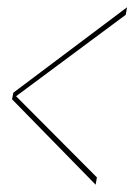

<svg xmlns="http://www.w3.org/2000/svg" viewBox="-20 -506 368 526"><path d="M242 0 245.5 -20 20.5 -246 19.5 -239 324.5 -465.5 328 -486 16.5 -252 13 -234Z"/></svg>

Font: Anybody UltraCondensed Thin Thin
Style: Italic
Weight: 250
Italic angle: -10°
Version: Version 1.111